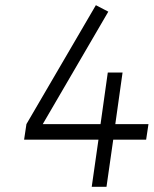

<svg xmlns="http://www.w3.org/2000/svg" viewBox="-20 -721 593 741"><path d="M350 -701 82 -242 73 -182H360L334 0H391L417 -182H544L553 -242H425L453 -441H396L368 -242H145L398 -676Z"/></svg>

Font: Unageo
Style: Light-Italic
Weight: 300
Designer: Richard Sepsi
Foundry: Richard Sepsi
Version: Version 2.000